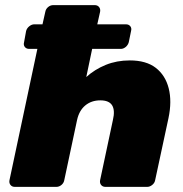

<svg xmlns="http://www.w3.org/2000/svg" viewBox="-20 -730 716 750"><path d="M38 0Q27 0 21 -7.5Q15 -15 17 -26L126 -539H94Q83 -539 77 -546.5Q71 -554 74 -565L82 -609Q85 -620 94.5 -627.5Q104 -635 114 -635H146L157 -684Q159 -695 168 -702.5Q177 -710 188 -710H350Q361 -710 367 -702.5Q373 -695 371 -684L360 -635H472Q483 -635 489 -627.5Q495 -620 492 -609L483 -565Q480 -554 471 -546.5Q462 -539 452 -539H340L317 -429Q350 -459 393 -476.5Q436 -494 487 -494Q551 -494 588.5 -465Q626 -436 639 -385Q652 -334 638 -268L586 -26Q584 -15 574.5 -7.5Q565 0 555 0H392Q381 0 375 -7.5Q369 -15 371 -26L421 -261Q430 -299 418 -318.5Q406 -338 372 -338Q337 -338 313 -318Q289 -298 281 -261L231 -26Q229 -15 220 -7.5Q211 0 200 0Z"/></svg>

Font: Rubik Light ExtraBold
Style: Italic
Weight: 800
Italic angle: -12°
Version: Version 2.104